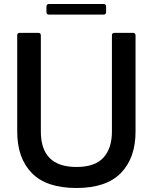

<svg xmlns="http://www.w3.org/2000/svg" viewBox="-20 -927 764 959"><path d="M66 -270V-750Q66 -763 79 -763H171Q184 -763 184 -750V-270Q184 -93 362 -93Q454 -93 496.5 -139.5Q539 -186 539 -270V-750Q539 -763 552 -763H644Q657 -763 657 -750V-270Q657 -138 584 -63Q511 12 362 12Q212 12 139 -62.5Q66 -137 66 -270ZM225 -854Q212 -854 212 -867V-894Q212 -907 225 -907H497Q510 -907 510 -894V-867Q510 -854 497 -854Z"/></svg>

Font: Open Sauce Two Medium
Style: Regular
Weight: 500
Designer: Alfredo Marco Pradil
Foundry: Creative Sauce Fz LLC
Version: Version 1.477